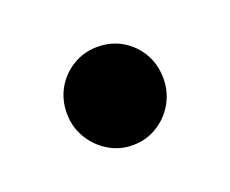

<svg xmlns="http://www.w3.org/2000/svg" viewBox="-44 -205 332 277"><g transform="rotate(-20 122.0 -66.5)"><path d="M122.1 9Q101.7 9 84.8 -1.5Q67.8 -11.9 57.9 -29.1Q48 -46.3 48 -66.5Q48 -87.7 57.9 -104.8Q67.8 -121.8 84.8 -131.9Q101.7 -141.9 122.1 -141.9Q143.2 -141.9 160 -131.9Q176.8 -121.8 186.6 -104.8Q196.3 -87.7 196.3 -66.5Q196.3 -46.3 186.6 -29.1Q176.8 -11.9 160 -1.5Q143.2 9 122.1 9Z"/></g></svg>

Font: Fraunces SuperSoft 9pt
Style: Regular
Weight: 900
Version: Version 1.000;[b76b70a41]